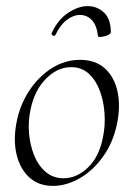

<svg xmlns="http://www.w3.org/2000/svg" viewBox="-20 -595 436 629"><path d="M153 14Q107 14 76.5 -13.5Q46 -41 34.5 -88Q23 -135 34 -193Q45 -251 75.5 -297.5Q106 -344 149.5 -371.5Q193 -399 242 -399Q293 -399 324 -370.5Q355 -342 365 -295Q375 -248 364 -193Q352 -131 319 -84Q286 -37 242 -11.5Q198 14 153 14ZM188 -11Q232 -11 269 -47Q306 -83 318 -149Q325 -184 322.5 -223Q320 -262 307.5 -296.5Q295 -331 271.5 -353Q248 -375 213 -375Q168 -375 130.5 -337Q93 -299 80 -236Q72 -199 75 -160Q78 -121 91.5 -87Q105 -53 129.5 -32Q154 -11 188 -11ZM301 -477Q297 -512 281 -529Q265 -546 242 -546Q220 -546 198.5 -529.5Q177 -513 162 -481Q159 -476 153.5 -478.5Q148 -481 149 -486Q169 -530 202.5 -552.5Q236 -575 267 -575Q298 -575 320.5 -554Q343 -533 343 -490Q343 -485 336.5 -481.5Q330 -478 322 -476Q314 -474 307.5 -474Q301 -474 301 -477Z"/></svg>

Font: Cormorant Infant Light
Style: Italic
Weight: 300
Italic angle: -10°
Designer: Christian Thalmann (Catharsis Fonts)
Foundry: Catharsis Fonts
Version: Version 4.001